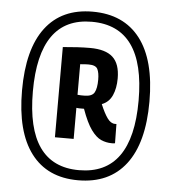

<svg xmlns="http://www.w3.org/2000/svg" viewBox="-50 -938 694 776"><g transform="rotate(5 296.5 -550.0)"><path d="M295 -208Q170 -208 104 -295.5Q38 -383 38 -550Q38 -718 104 -805Q170 -892 295 -892Q421 -892 488 -805Q555 -718 555 -550Q555 -382 488 -295Q421 -208 295 -208ZM295 -249Q511 -249 511 -550Q511 -851 295 -851Q82 -851 82 -550Q82 -249 295 -249ZM417 -369Q395 -369 374.5 -378Q354 -387 334 -414.5Q314 -442 294 -498Q291 -498 284 -498Q279 -498 274 -498Q269 -498 263 -499V-373H187V-739Q219 -742 246 -743.5Q273 -745 297 -745Q360 -745 389.5 -718Q419 -691 419 -632Q419 -592 406 -563Q393 -534 364 -523Q379 -487 393 -467.5Q407 -448 424 -448Q428 -448 430 -448L431 -370Q427 -369 423.5 -369Q420 -369 417 -369ZM291 -551Q322 -551 331.5 -568Q341 -585 341 -620Q341 -648 333.5 -663Q326 -678 297 -678Q289 -678 282 -677.5Q275 -677 263 -676V-552Q272 -551 278 -551Q284 -551 291 -551Z"/></g></svg>

Font: Georama Semi Condensed SemiBold
Style: Regular
Weight: 600
Width: 4
Designer: Jean-Baptiste Levee
Foundry: Production Type
Version: Version 1.000